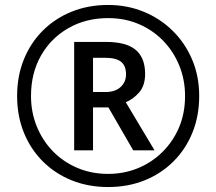

<svg xmlns="http://www.w3.org/2000/svg" viewBox="-20 -744 872 774"><path d="M416 10Q336 10 269 -17Q202 -44 152.5 -93.5Q103 -143 76 -210Q49 -277 49 -357Q49 -437 76 -504Q103 -571 152.5 -620.5Q202 -670 269 -697Q336 -724 416 -724Q492 -724 558.5 -697Q625 -670 675.5 -620.5Q726 -571 754.5 -504Q783 -437 783 -357Q783 -277 756 -210Q729 -143 679.5 -93.5Q630 -44 563 -17Q496 10 416 10ZM416 -43Q480 -43 536 -66Q592 -89 635 -131.5Q678 -174 702 -231Q726 -288 726 -357Q726 -422 703 -479Q680 -536 638.5 -579Q597 -622 540.5 -646.5Q484 -671 416 -671Q326 -671 255.5 -630.5Q185 -590 145 -519.5Q105 -449 105 -357Q105 -292 128 -235Q151 -178 192.5 -135Q234 -92 291 -67.5Q348 -43 416 -43ZM279 -138V-575H407Q489 -575 527 -543Q565 -511 565 -446Q565 -399 541 -371.5Q517 -344 487 -332L603 -138H517L417 -311H355V-138ZM405 -373Q444 -373 466 -393Q488 -413 488 -444Q488 -479 468 -495Q448 -511 404 -511H355V-373Z"/></svg>

Font: Noto Sans Gothic
Style: Regular
Weight: 400
Designer: Monotype Design Team
Foundry: Monotype Imaging Inc.
Version: Version 2.001; ttfautohint (v1.8.4.7-5d5b)